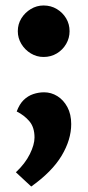

<svg xmlns="http://www.w3.org/2000/svg" viewBox="-20 -523 322 701"><path d="M139 -315Q114 -315 92.5 -328Q71 -341 58 -362.5Q45 -384 45 -409Q45 -435 58 -456Q71 -477 92.5 -490Q114 -503 139 -503Q166 -503 187.5 -490Q209 -477 221.5 -456Q234 -435 234 -409Q234 -384 221.5 -362.5Q209 -341 187.5 -328Q166 -315 139 -315ZM240 -70Q240 -13 205 45.5Q170 104 94 158L38 106Q72 74 89 39.5Q106 5 106 -21Q106 -58 87.5 -80Q69 -102 41 -116Q51 -143 66.5 -158Q82 -173 101.5 -179.5Q121 -186 141 -186Q167 -186 189.5 -172Q212 -158 226 -132Q240 -106 240 -70Z"/></svg>

Font: Gabarito SemiBold
Style: Regular
Weight: 600
Designer: Leandro Assis / Alvaro Franca / Felipe Casaprima
Foundry: Naipe Foundry
Version: Version 1.000